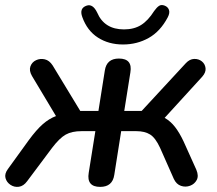

<svg xmlns="http://www.w3.org/2000/svg" viewBox="-27 -724 850 751"><path d="M365 7Q311 7 320 -48L346 -211H292Q254 -211 230 -197.5Q206 -184 177 -146L79 -15Q65 4 47 6.5Q29 9 14 -1Q-1 -11 -5.5 -27.5Q-10 -44 4 -63L85 -175Q115 -216 140 -238Q165 -260 192 -270L98 -427Q86 -448 92 -464.5Q98 -481 114 -488.5Q130 -496 148 -492Q166 -488 179 -468L287 -290H358L383 -448Q390 -495 438 -495Q492 -495 483 -441L459 -290H527L700 -477Q715 -493 732.5 -493.5Q750 -494 762.5 -484Q775 -474 777 -457.5Q779 -441 764 -424L617 -263Q640 -250 657.5 -227.5Q675 -205 691 -171L741 -60Q751 -36 742.5 -20Q734 -4 716.5 2.5Q699 9 681 3Q663 -3 653 -24L599 -146Q581 -185 560 -198Q539 -211 506 -211H447L420 -40Q413 7 365 7ZM454 -550Q398 -550 356 -577Q314 -604 295 -657Q282 -692 312 -702Q336 -710 353 -675Q381 -609 458 -609Q497 -609 524.5 -626Q552 -643 576 -681Q586 -695 595 -701Q604 -707 617 -702Q630 -697 634 -685Q638 -673 629 -656Q600 -601 554.5 -575.5Q509 -550 454 -550Z"/></svg>

Font: Nunito SemiBold
Style: Italic
Weight: 600
Italic angle: -9°
Designer: Vernon Adams
Foundry: Vernon Adams
Version: Version 3.601; ttfautohint (v1.8.2.53-6de2)